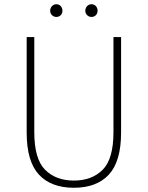

<svg xmlns="http://www.w3.org/2000/svg" viewBox="-20 -875 698 907"><path d="M106 -249V-700H142V-251Q142 -124 193 -73Q244 -22 329 -22Q414 -22 465 -73Q516 -124 516 -251V-700H552V-249Q552 -113 494.5 -50.5Q437 12 329 12Q221 12 163.5 -50.5Q106 -113 106 -249ZM217 -824Q217 -837 225.5 -846Q234 -855 246 -855Q259 -855 267 -846Q275 -837 275 -824Q275 -812 267 -803.5Q259 -795 246 -795Q234 -795 225.5 -803.5Q217 -812 217 -824ZM383 -824Q383 -837 391.5 -846Q400 -855 412 -855Q425 -855 433 -846Q441 -837 441 -824Q441 -812 433 -803.5Q425 -795 412 -795Q400 -795 391.5 -803.5Q383 -812 383 -824Z"/></svg>

Font: Overpass Thin
Style: Regular
Weight: 100
Designer: Delve Withrington, Thomas Jockin
Foundry: Delve Fonts
Version: Version 3.000;DELV;Overpass